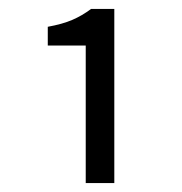

<svg xmlns="http://www.w3.org/2000/svg" viewBox="-20 -805 407 430"><path d="M172 -395V-703H87V-745Q120 -751 142 -760.5Q164 -770 184 -785H236V-395Z"/></svg>

Font: TypoPRO Source Sans Pro
Style: Regular
Weight: 400
Designer: Paul D. Hunt
Foundry: Adobe Systems Incorporated
Version: Version 2.020;PS 2.000;hotconv 1.0.86;makeotf.lib2.5.63406